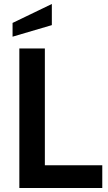

<svg xmlns="http://www.w3.org/2000/svg" viewBox="-20 -943 540 963"><path d="M77 0V-700H205V-114H493V0ZM43 -759V-828L240 -923V-817Z"/></svg>

Font: Cabin Resolve
Style: Bold-Resolve
Weight: 700
Designer: Pablo Impallari
Foundry: Pablo Impallari. http://www.impallari.com Igino Marini. http://www.ikern.com
Version: Version 3.001